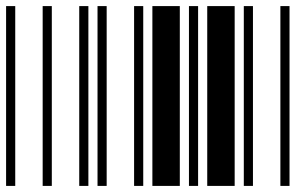

<svg xmlns="http://www.w3.org/2000/svg" viewBox="-20 -610 1000 630"><path d="M0 0V-590H30V0ZM120 0V-590H150V0ZM240 0V-590H270V0ZM300 0V-590H330V0ZM420 0V-590H450V0ZM480 0V-590H570V0ZM600 0V-590H630V0ZM660 0V-590H750V0ZM780 0V-590H810V0ZM900 0V-590H930V0Z"/></svg>

Font: Libre Barcode 39 Extended
Style: Regular
Weight: 400
Version: Version 1.005; ttfautohint (v1.8.3)